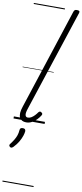

<svg xmlns="http://www.w3.org/2000/svg" viewBox="-171 -1179 789 1842"><g transform="rotate(10 223.0 -257.5)"><path d="M125 16Q78 16 60.5 -19.5Q43 -55 67 -126L388 -1109Q393 -1121 399 -1125.5Q405 -1130 419 -1130Q436 -1130 442 -1124Q448 -1118 444 -1106L117 -111Q104 -72 108.5 -52Q113 -32 134 -32Q151 -32 167.5 -42Q184 -52 199 -68Q214 -84 224 -99Q230 -106 236.5 -108.5Q243 -111 252 -105Q263 -98 264 -91Q265 -84 260 -76Q247 -54 226.5 -33Q206 -12 180.5 2Q155 16 125 16ZM14 275Q6 269 5 261.5Q4 254 11 246Q30 221 43.5 199Q57 177 65.5 153Q74 129 76 99Q77 86 84.5 81Q92 76 105 76Q119 76 125.5 82.5Q132 89 132 101Q131 119 122 146.5Q113 174 95 205.5Q77 237 47 268Q39 276 30.5 279Q22 282 14 275ZM0 605H303V615H0ZM0 -20H303V0H0ZM0 -505H303V-500H0ZM0 -1125H303V-1115H0Z"/></g></svg>

Font: Playwrite CU Guides
Style: Regular
Weight: 400
Designer: Veronika Burian, José Scaglione
Foundry: TypeTogether
Version: Version 1.003